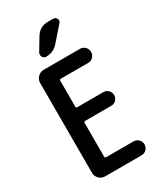

<svg xmlns="http://www.w3.org/2000/svg" viewBox="-235 -1053 970 1140"><g transform="rotate(-30 250.0 -482.5)"><path d="M296.9 -964.8H333Q349.6 -964.8 356.4 -949.7Q363.3 -934.6 351.6 -922.9L267.6 -827.1Q235.4 -790 184.6 -790Q168.9 -790 161.1 -804.7Q153.3 -819.3 161.1 -833L210.9 -916Q240.2 -964.8 296.9 -964.8ZM131.8 0Q108.4 0 91.8 -17.1Q75.2 -34.2 75.2 -56.6V-672.9Q75.2 -696.3 92.3 -713.4Q109.4 -730.5 131.8 -730.5H381.8Q401.4 -730.5 415.5 -716.3Q429.7 -702.1 429.7 -682.1Q429.7 -662.1 416 -647.9Q402.3 -633.8 381.8 -633.8H194.3Q186.5 -633.8 185.5 -626V-446.3Q185.5 -438.5 194.3 -438.5H374Q392.6 -438.5 406.2 -424.8Q419.9 -411.1 419.9 -390.6Q419.9 -372.1 406.7 -358.4Q393.6 -344.7 374 -344.7H194.3Q186.5 -344.7 185.5 -335.9V-105.5Q185.5 -96.7 194.3 -95.7H381.8Q401.4 -95.7 415.5 -82Q429.7 -68.4 429.7 -48.3Q429.7 -28.3 416 -14.2Q402.3 0 381.8 0Z"/></g></svg>

Font: Rounded Mgen+ 2m medium
Style: Regular
Weight: 500
Designer: [Source Han Sans]
Ryoko NISHIZUKA  (kana & ideographs); Paul D. Hunt (Latin, Greek & Cyrillic); Wenlong ZHANG  (bopomofo
Version: Version 1.059.20150602